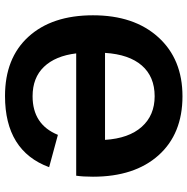

<svg xmlns="http://www.w3.org/2000/svg" viewBox="-11 -727 748 766"><g transform="rotate(-90 363.0 -344.0)"><path d="M362 -101Q440 -101 484.5 -152Q529 -203 535 -299H188Q194 -204 240 -152.5Q286 -101 362 -101ZM208 -487 79 -522Q144 -698 363 -698Q514 -698 599 -605Q685 -511 685 -347Q685 -183 597.5 -86.5Q510 10 362 10Q212 10 126.5 -85.5Q41 -181 41 -347Q41 -387 45 -414H533Q523 -497 479.5 -542.5Q436 -588 362 -588Q249 -588 208 -487Z"/></g></svg>

Font: Libra Sans
Style: Bold
Weight: 700
Foundry: Context Ltd
Version: Version 1.000